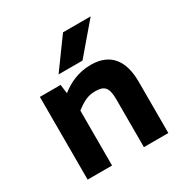

<svg xmlns="http://www.w3.org/2000/svg" viewBox="-166 -853 951 987"><g transform="rotate(-30 310.0 -359.5)"><path d="M218 0V-326C263 -360 291 -374 333 -374C385 -374 407 -357 407 -285V0H552V-305C552 -425 501 -503 382 -503C307 -503 250 -475 203 -438L196 -491H73V0ZM342 -719 214 -543H356L506 -719Z"/></g></svg>

Font: Falling Sky
Style: Bd+
Weight: 400
Designer: Paul D. Hunt
Foundry: Adobe Systems Incorporated
Version: Version 1.02